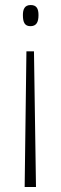

<svg xmlns="http://www.w3.org/2000/svg" viewBox="-20 -550 242 763"><path d="M133 -490C133 -516 125 -530 102 -530C77 -530 71 -512 71 -490C71 -460 79 -446 101 -446C124 -446 133 -461 133 -490ZM85 -346 78 193H123L115 -346Z"/></svg>

Font: Noto Sans Myanmar ExtraCondensed ExtraLight
Style: Regular
Weight: 200
Width: 2
Designer: Monotype Design Team
Foundry: Monotype Imaging Inc.
Version: Version 2.107